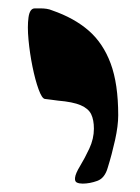

<svg xmlns="http://www.w3.org/2000/svg" viewBox="-20 -624 335 458"><path d="M177 -186Q169 -186 163.5 -188.5Q158 -191 159 -200Q160 -210 171 -228Q182 -246 193 -269.5Q204 -293 204 -317Q204 -338 197.5 -351.5Q191 -365 172.5 -373Q154 -381 118 -384Q111 -385 103 -386Q95 -387 87 -388Q80 -389 72 -411Q64 -433 57.5 -465Q51 -497 48 -529Q45 -561 48 -582.5Q51 -604 63 -604Q70 -604 77 -604Q84 -604 91 -603Q98 -602 105 -599Q157 -581 191.5 -551Q226 -521 244 -472.5Q262 -424 262 -349Q262 -324 254.5 -290Q247 -256 237 -224Q230 -199 212 -192.5Q194 -186 177 -186Z"/></svg>

Font: Noto Rashi Hebrew Black
Style: Regular
Weight: 900
Version: Version 1.006